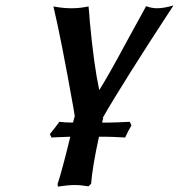

<svg xmlns="http://www.w3.org/2000/svg" viewBox="-20 -461 667 716"><path d="M252 -3.9 258.8 -27.8Q257.8 -32.2 256.3 -43Q254.9 -53.7 253.9 -58.1Q207.5 -318.8 179.2 -437Q214.4 -430.2 247.1 -430.2Q277.8 -430.2 310.1 -437Q313 -412.6 314.9 -380.9Q330.1 -217.8 350.1 -125Q382.3 -175.3 453.1 -307.1Q466.3 -330.6 492.4 -378.7Q518.6 -426.8 524.9 -438Q545.9 -430.2 564.9 -430.2Q592.3 -430.2 627 -440.9Q438 -152.3 362.8 -21L365.2 -22Q364.3 -18.1 362.8 -12.2Q361.3 -6.3 360.8 -3.9H386.2Q406.7 -3.9 463.9 -6.8L470.2 6.8Q457.5 27.3 446.8 51.8Q395.5 48.8 368.2 48.8H349.1Q324.7 160.6 319.8 224.1L310.1 233.9Q281.7 229 257.8 229Q234.4 229 195.8 234.9L194.8 225.1Q210.4 179.2 242.2 48.8Q234.4 49.3 218.3 49.8Q202.1 50.3 190.2 50.8Q178.2 51.3 171.9 51.8L166 39.1Q191.9 7.3 201.2 -6.8Q221.2 -3.9 252 -3.9Z"/></svg>

Font: Linear Smooth
Style: Bold Italic
Weight: 700
Designer: Philipp H. Poll, Flanker
Foundry: Philipp H. Poll, reworked by Flanker
Version: Version 1.061 | FøM Fix